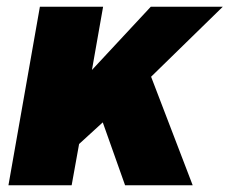

<svg xmlns="http://www.w3.org/2000/svg" viewBox="-20 -548 679 568"><path d="M5 0 98 -528H285L252 -341L426 -528H639L427 -321L550 0H350L284 -186L214 -122L192 0Z"/></svg>

Font: Archivo SemiCondensed Black
Style: Italic
Weight: 900
Width: 4
Italic angle: -10°
Designer: Hector Gatti
Foundry: Omnibus-Type
Version: Version 2.001